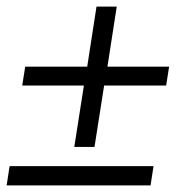

<svg xmlns="http://www.w3.org/2000/svg" viewBox="-26 -559 544 579"><path d="M198 -116 227 -301H41L50 -358H237L265 -539H326L298 -358H484L475 -301H288L259 -116ZM-6 0 3 -58H437L428 0Z"/></svg>

Font: Nunito Sans 10pt Condensed
Style: Italic
Weight: 400
Width: 3
Italic angle: -9°
Designer: Vernon Adams
Foundry: Vernon Adams
Version: Version 3.101;gftools[0.9.27]